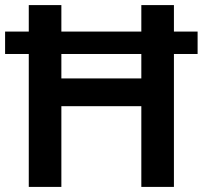

<svg xmlns="http://www.w3.org/2000/svg" viewBox="-20 -734 796 754"><path d="M93 0V-522H0V-610H93V-714H221V-610H535V-714H663V-610H756V-522H663V0H535V-317H221V0ZM221 -426H535V-522H221Z"/></svg>

Font: Noto Sans Kannada SemiBold
Style: Regular
Weight: 600
Designer: Jelle Bosma - Monotype Design Team
Foundry: Monotype Imaging Inc.
Version: Version 2.005; ttfautohint (v1.8.4.7-5d5b)